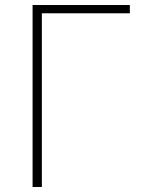

<svg xmlns="http://www.w3.org/2000/svg" viewBox="-20 -746 569 766"><path d="M110 0V-726H498V-693H147V0Z"/></svg>

Font: Noto Sans JP
Style: Regular
Weight: 100
Designer: Ryoko NISHIZUKA 西塚涼子 (kana, bopomofo & ideographs); Paul D. Hunt (Latin, Greek & Cyrillic); Sandoll Communications 산돌커뮤니
Foundry: Adobe
Version: Version 2.004;hotconv 1.0.118;makeotfexe 2.5.65603